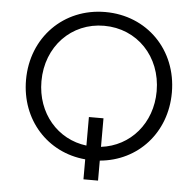

<svg xmlns="http://www.w3.org/2000/svg" viewBox="-55 -762 938 918"><g transform="rotate(5 414.0 -303.0)"><path d="M379 100H449V4C631 -12 764 -157 764 -350C764 -555 614 -706 414 -706C214 -706 64 -554 64 -350C64 -158 197 -12 379 4ZM138 -350C138 -517 257 -640 414 -640C572 -640 691 -517 691 -350C691 -196 589 -79 449 -62V-199H379V-62C240 -79 138 -196 138 -350Z"/></g></svg>

Font: Chess Sans
Style: Regular
Weight: 400
Designer: Wolf Bōese
Foundry: Wolf Bōese
Version: Version 7.223;Glyphs 3.3 (3306)